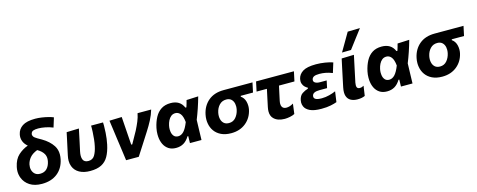

<svg xmlns="http://www.w3.org/2000/svg" viewBox="-34 -1515 5604 2256"><g transform="rotate(-15 2768.0 -387.0)"><path d="M272.5 13Q183 13 125 -25Q67 -63 44 -125Q30 -162 30 -202.5Q30 -228.5 36 -256Q55 -345.5 107 -393Q159 -440.5 226 -465Q190 -494.5 175 -533.5Q165.5 -557 165.5 -583Q165.5 -599.5 169.5 -617.5Q182 -678 234.2 -712.8Q286.5 -747.5 391 -747.5Q429.5 -747.5 472 -741Q514.5 -734.5 551 -725Q587.5 -715.5 608.5 -706L573 -591Q528.5 -609.5 480.2 -618.8Q432 -628 395.5 -628Q357 -628 334.5 -619.8Q312 -611.5 306 -584.5Q305.5 -581 305.5 -577.5Q305.5 -566.5 312.5 -554.5Q321.5 -538.5 356.5 -518.5L405.5 -490.5Q490 -441 534 -373.5Q563.5 -327.5 563.5 -267.5Q563.5 -239.5 557 -208.5Q534.5 -103 460.5 -45Q386.5 13 272.5 13ZM187.5 -245Q184 -228.5 184 -212.5Q184 -195 188.5 -178.5Q197 -147 220.5 -127.2Q244 -107.5 282 -107.5Q333.5 -107.5 364 -138.5Q394.5 -169.5 405.5 -222Q409.5 -241 409.5 -258Q409.5 -289.5 395 -315.5Q372.5 -355 319 -385.5Q257.5 -361.5 227.2 -325.2Q197 -289 187.5 -245Z M859 13.5Q781.5 13.5 728.8 -15.8Q676 -45 655 -100Q643 -130.5 643 -168Q643 -197.5 650.5 -231Q655 -252.5 659 -271Q663 -289.5 667 -308.5Q679.5 -366 689 -409.8Q698.5 -453.5 708 -499L858 -503.5Q841 -423 826.5 -354.5Q811.5 -286 801.5 -239Q795.5 -210 795.5 -187Q795.5 -160 804 -141Q820 -105.5 868.5 -105.5Q920.5 -105.5 945.8 -147.2Q971 -189 984.5 -254Q992.5 -290 997.2 -334.2Q1002 -378.5 1004 -422Q1005.5 -450.5 1005.5 -475.5Q1005.5 -487.5 1005 -499H1150.5Q1151.5 -480 1151.5 -458.5Q1151.5 -420 1148.5 -373.5Q1144 -300.5 1130 -234.5Q1112 -151 1080.8 -96Q1049.5 -41 996.2 -13.8Q943 13.5 859 13.5Z M1297.5 0Q1291.5 -46 1284.5 -95Q1277.5 -144 1271.5 -189L1259 -277.5Q1251.5 -332.5 1244 -388.5Q1236 -444.5 1228.5 -499L1379 -503.5Q1383 -446.5 1388 -374.8Q1393 -303 1397.5 -237L1403 -161H1415.5L1497 -307Q1522.5 -357.5 1541.8 -403.8Q1561 -450 1570.5 -499H1736Q1718.5 -437.5 1687.2 -378Q1656 -318.5 1620.5 -263.5Q1577.5 -196 1535 -129.8Q1492.5 -63.5 1451.5 0Z M1903.5 13Q1849 13 1812.5 -11.5Q1776 -36 1756.2 -77.2Q1736.5 -118.5 1733 -169.5Q1732 -183 1732 -197Q1732 -235 1740 -274Q1755 -344.5 1784 -398.5Q1813 -452.5 1859.8 -482.8Q1906.5 -513 1974.5 -513Q2090 -513 2130.5 -416.5H2142.5Q2150 -439 2155.8 -459.2Q2161.5 -479.5 2166.5 -499L2310 -505.5Q2292 -439.5 2268.5 -370.2Q2245 -301 2221.5 -243Q2219.5 -182 2217.8 -121.2Q2216 -60.5 2214.5 0H2074Q2074.5 -21.5 2075 -42.8Q2075.5 -64 2076 -84.5H2066.5Q2036 -34 1996.2 -10.5Q1956.5 13 1903.5 13ZM1963 -113Q2000 -113 2030.8 -145.2Q2061.5 -177.5 2090.5 -251.5Q2083.5 -323 2058.8 -353.8Q2034 -384.5 1999 -384.5Q1968 -384.5 1946.2 -367Q1924.5 -349.5 1910.8 -322Q1897 -294.5 1890.5 -263.5Q1885.5 -239.5 1885.5 -217.5Q1885.5 -203.5 1887.5 -190.5Q1892 -156 1910.8 -134.5Q1929.5 -113 1963 -113Z M2575 13.5Q2503.5 13.5 2453.2 -10.8Q2403 -35 2373.5 -76.2Q2344 -117.5 2335.5 -169.5Q2331.5 -192 2331.5 -215.5Q2331.5 -245.5 2338 -276.5Q2359 -378.5 2431 -438.8Q2503 -499 2617 -499H2968.5L2943.5 -382H2794.5L2792 -372Q2830 -346.5 2843 -298Q2850 -271 2850 -243.5Q2850 -221.5 2845.5 -199.5Q2824.5 -102.5 2752.2 -44.5Q2680 13.5 2575 13.5ZM2579.5 -108.5Q2630.5 -108.5 2662.5 -145.5Q2694.5 -182.5 2706 -236Q2710.5 -257.5 2710.5 -277.5Q2710.5 -293.5 2707.5 -309Q2700.5 -343 2678 -363.8Q2655.5 -384.5 2617 -384.5Q2566.5 -384.5 2533 -349.5Q2499.5 -314.5 2488 -260.5Q2483.5 -239 2483.5 -219Q2483.5 -201.5 2487 -185.5Q2494 -151 2517 -129.8Q2540 -108.5 2579.5 -108.5Z M3226 13.5Q3139 13.5 3093.5 -32.5Q3061.5 -64 3061.5 -119.5Q3061.5 -144 3068 -173.5Q3078.5 -223.5 3088.8 -271.8Q3099 -320 3112.5 -382H2987L3012 -499H3472.5L3447.5 -382H3259.5Q3250 -338.5 3240.5 -294.8Q3231 -251 3221.5 -206.5Q3217.5 -187 3217.5 -171Q3217.5 -148 3226.5 -133.5Q3241.5 -108.5 3278 -108.5Q3295 -108.5 3316 -114.2Q3337 -120 3363 -135.5L3347 -13Q3324.5 -0.5 3289.5 6.5Q3254.5 13.5 3226 13.5Z M3672 11Q3582 11 3533.2 -12.8Q3484.5 -36.5 3469 -73.5Q3459 -97 3459 -121.5Q3459 -135.5 3462 -149.5Q3473 -203.5 3507 -226Q3541 -248.5 3578 -259L3580.5 -270.5Q3564 -278.5 3547 -294.5Q3530 -310.5 3521.5 -335.5Q3516.5 -349.5 3516.5 -366Q3516.5 -379 3519.5 -393.5Q3531 -447 3581.8 -479.2Q3632.5 -511.5 3743.5 -511.5Q3797 -511.5 3852.8 -502.5Q3908.5 -493.5 3946.5 -480L3909.5 -360.5Q3863.5 -378.5 3826 -385.2Q3788.5 -392 3753 -392Q3708 -392 3686.8 -381.5Q3665.5 -371 3660.5 -348.5Q3659.5 -343.5 3659.5 -338.5Q3659.5 -321 3675.5 -310Q3696 -295.5 3736.5 -295.5H3816.5L3797.5 -207H3705Q3667 -207 3643.5 -196.5Q3620 -186 3615 -162.5Q3614 -157 3614 -152Q3614 -133 3631 -122Q3652.5 -107.5 3708.5 -107.5Q3754.5 -107.5 3800.2 -119.5Q3846 -131.5 3879 -146.5L3861 -19.5Q3832 -8.5 3785.8 1.2Q3739.5 11 3672 11Z M4110.5 13.5Q4064 13.5 4030 -4.5Q3996 -22.5 3982.5 -62.5Q3976 -82 3976 -107.5Q3976 -134 3983 -167.5Q3990 -201.5 3995 -225Q4000 -248 4005.5 -274.5Q4020 -343.5 4031 -394.8Q4042 -446 4053.5 -499L4203.5 -503.5Q4185 -417.5 4169.5 -344.5Q4154 -271.5 4143.5 -221.5L4135.5 -184.5Q4132 -167 4132 -153Q4132 -139 4135.5 -129Q4143 -108.5 4172.5 -108.5Q4183.5 -108.5 4194 -111.8Q4204.5 -115 4219 -123.5L4201.5 -4Q4185 4 4162.5 8.8Q4140 13.5 4110.5 13.5ZM4075.5 -565.5Q4108 -621 4140 -676Q4171.5 -730.5 4203.5 -785L4353 -788.5Q4309.5 -731.5 4267.5 -676.2Q4225.5 -621 4185 -567Z M4470.5 13Q4416 13 4379.5 -11.5Q4343 -36 4323.2 -77.2Q4303.5 -118.5 4300 -169.5Q4299 -183 4299 -197Q4299 -235 4307 -274Q4322 -344.5 4351 -398.5Q4380 -452.5 4426.8 -482.8Q4473.5 -513 4541.5 -513Q4657 -513 4697.5 -416.5H4709.5Q4717 -439 4722.8 -459.2Q4728.5 -479.5 4733.5 -499L4877 -505.5Q4859 -439.5 4835.5 -370.2Q4812 -301 4788.5 -243Q4786.5 -182 4784.8 -121.2Q4783 -60.5 4781.5 0H4641Q4641.5 -21.5 4642 -42.8Q4642.5 -64 4643 -84.5H4633.5Q4603 -34 4563.2 -10.5Q4523.5 13 4470.5 13ZM4530 -113Q4567 -113 4597.8 -145.2Q4628.5 -177.5 4657.5 -251.5Q4650.5 -323 4625.8 -353.8Q4601 -384.5 4566 -384.5Q4535 -384.5 4513.2 -367Q4491.5 -349.5 4477.8 -322Q4464 -294.5 4457.5 -263.5Q4452.5 -239.5 4452.5 -217.5Q4452.5 -203.5 4454.5 -190.5Q4459 -156 4477.8 -134.5Q4496.5 -113 4530 -113Z M5142 13.5Q5070.5 13.5 5020.2 -10.8Q4970 -35 4940.5 -76.2Q4911 -117.5 4902.5 -169.5Q4898.5 -192 4898.5 -215.5Q4898.5 -245.5 4905 -276.5Q4926 -378.5 4998 -438.8Q5070 -499 5184 -499H5535.5L5510.5 -382H5361.5L5359 -372Q5397 -346.5 5410 -298Q5417 -271 5417 -243.5Q5417 -221.5 5412.5 -199.5Q5391.5 -102.5 5319.2 -44.5Q5247 13.5 5142 13.5ZM5146.5 -108.5Q5197.5 -108.5 5229.5 -145.5Q5261.5 -182.5 5273 -236Q5277.5 -257.5 5277.5 -277.5Q5277.5 -293.5 5274.5 -309Q5267.5 -343 5245 -363.8Q5222.5 -384.5 5184 -384.5Q5133.5 -384.5 5100 -349.5Q5066.5 -314.5 5055 -260.5Q5050.5 -239 5050.5 -219Q5050.5 -201.5 5054 -185.5Q5061 -151 5084 -129.8Q5107 -108.5 5146.5 -108.5Z"/></g></svg>

Font: Heraclito
Style: Bold Italic
Weight: 700
Italic angle: -12°
Designer: Kostas Bartsokas (font) & Cristiano Sobral (main changes)
Foundry: Kostas Bartsokas (font) & Cristiano Sobral (main changes)
Version: Version 1.00;July 8, 2020;FontCreator 13.0.0.2655 64-bit